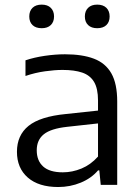

<svg xmlns="http://www.w3.org/2000/svg" viewBox="-20 -780 590 810"><path d="M225.5 9Q143 9 97.2 -31Q51.5 -71 51.5 -139.5Q51.5 -209.5 100.5 -249Q149.5 -288.5 258 -299L417 -316L422.5 -262.5L263.5 -245Q194.5 -237.5 164.8 -213.5Q135 -189.5 135 -146Q135 -102 162.2 -77.5Q189.5 -53 245 -53Q285 -53 323.8 -69Q362.5 -85 393.5 -119.5V-356Q393.5 -406.5 376.8 -434.5Q360 -462.5 326.8 -473.8Q293.5 -485 244 -485Q211 -485 169.8 -479.2Q128.5 -473.5 87.5 -459.5V-525.5Q124.5 -538 169.2 -544.5Q214 -551 254 -551Q327 -551 376 -532.5Q425 -514 449.8 -470.5Q474.5 -427 474.5 -351.5V0H405L399 -61H393.5Q365.5 -28 320.8 -9.5Q276 9 225.5 9ZM390 -661Q365.5 -661 351.8 -674.2Q338 -687.5 338 -710.5Q338 -733.5 351.8 -747Q365.5 -760.5 390 -760.5Q415 -760.5 428.8 -747Q442.5 -733.5 442.5 -710.5Q442.5 -687.5 428.8 -674.2Q415 -661 390 -661ZM156 -661Q131 -661 117.2 -674.2Q103.5 -687.5 103.5 -710.5Q103.5 -733.5 117.2 -747Q131 -760.5 156 -760.5Q180.5 -760.5 194.2 -747Q208 -733.5 208 -710.5Q208 -687.5 194.2 -674.2Q180.5 -661 156 -661Z"/></svg>

Font: Encode Sans SemiExpanded
Style: Regular
Weight: 400
Width: 6
Designer: Multiple Designers
Foundry: Impallari Type
Version: Version 3.002